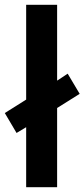

<svg xmlns="http://www.w3.org/2000/svg" viewBox="-31 -780 352 800"><path d="M78 0V-250L38 -226L-11 -309L78 -365V-760H207V-444L251 -473L301 -389L207 -330V0Z"/></svg>

Font: Noto Sans Kawi SemiBold
Style: Regular
Weight: 600
Designer: Fadhl Haqq
Version: Version 1.000